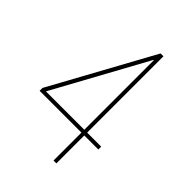

<svg xmlns="http://www.w3.org/2000/svg" viewBox="-213 -828 926 926"><g transform="rotate(45 250.0 -365.0)"><path d="M64.5 -211.9V-210H325.2V-684.6H323.2ZM344.7 -190.4V0H325.2V-190.4H40V-210L325.2 -730.5H344.7V-210H440.4V-190.4Z"/></g></svg>

Font: Mgen+ 1m thin
Style: Regular
Weight: 100
Designer: [Source Han Sans]
Ryoko NISHIZUKA  (kana & ideographs); Paul D. Hunt (Latin, Greek & Cyrillic); Wenlong ZHANG  (bopomofo
Version: Version 1.059.20150602